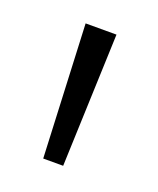

<svg xmlns="http://www.w3.org/2000/svg" viewBox="-62 -762 265 322"><g transform="rotate(20 70.5 -600.5)"><path d="M39.1 -719.2 49.8 -481.9H85.4L94.2 -719.2Z"/></g></svg>

Font: My Font
Style: ExtraLight
Weight: 500
Designer: Vernon Adams
Foundry: newtypography
Version: Version 0.001